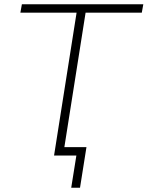

<svg xmlns="http://www.w3.org/2000/svg" viewBox="-20 -725 688 895"><path d="M312 150 336 0H232L337 -666H75L82 -705H648L641 -666H379L280 -39H383L353 150Z"/></svg>

Font: Mulish ExtraLight
Style: Italic
Weight: 200
Italic angle: -9°
Designer: Vernon Adams
Foundry: Vernon Adams
Version: Version 3.603